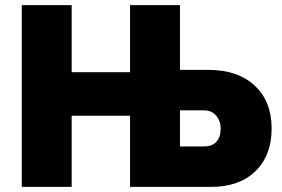

<svg xmlns="http://www.w3.org/2000/svg" viewBox="-20 -730 1100 750"><path d="M65 0V-710H260V-448H488V-710H683V-457H795Q909 -457 975 -395.5Q1041 -334 1041 -228Q1041 -123 978 -61.5Q915 0 805 0H488V-278H260V0ZM683 -158H777Q809 -158 825.5 -176.5Q842 -195 842 -228Q842 -257 824.5 -278Q807 -299 777 -299H683Z"/></svg>

Font: Raleway-v4020 Black
Style: Regular
Weight: 900
Designer: Matt McInerney, Pablo Impallari, Rodrigo Fuenzalida
Foundry: Matt McInerney, Pablo Impallari, Rodrigo Fuenzalida
Version: Version 4.020;PS 004.020;hotconv 1.0.88;makeotf.lib2.5.64775